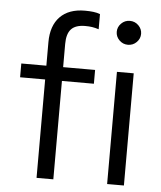

<svg xmlns="http://www.w3.org/2000/svg" viewBox="-53 -786 698 832"><g transform="rotate(5 296.0 -370.0)"><path d="M137 0V-428H28V-488H137V-590Q137 -662 175 -701Q213 -740 283 -740Q303 -740 319.5 -738Q336 -736 349 -731V-665Q333 -670 320 -672Q307 -674 290 -674Q248 -674 229 -653.5Q210 -633 210 -589V-488H349V-428H210V0ZM444 0V-488H517V0ZM481 -609Q459 -609 443.5 -624.5Q428 -640 428 -661Q428 -682 443.5 -697.5Q459 -713 481 -713Q503 -713 518.5 -697.5Q534 -682 534 -661Q534 -640 518.5 -624.5Q503 -609 481 -609Z"/></g></svg>

Font: Red Hat Text
Style: Regular
Weight: 400
Designer: Pentagram, MCKL
Foundry: MCKL
Version: Version 1.030